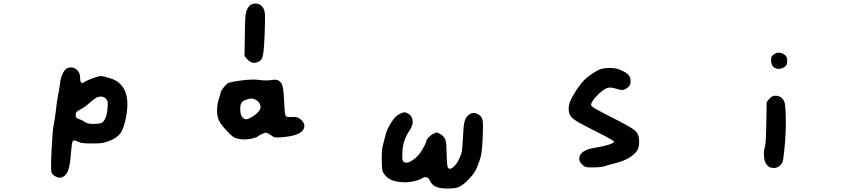

<svg xmlns="http://www.w3.org/2000/svg" viewBox="-20 -717 5040 1119"><path d="M598 -141Q586 -154 567 -154Q552 -154 538.5 -146Q525 -138 499 -115Q475 -93 452 -81Q432 -71 426.5 -64.5Q421 -58 421 -44Q421 -35 425 -31Q429 -27 441 -23Q461 -16 475 -6Q490 5 522 5Q559 5 572 -1Q585 -7 594 -28Q605 -51 607 -91Q609 -116 607.5 -124Q606 -132 598 -141ZM373 -320Q408 -333 433 -305Q447 -289 447 -264Q447 -240 454 -235Q461 -230 477 -242Q490 -250 523.5 -262Q557 -274 569 -274Q579 -274 618 -262Q657 -251 679 -229Q743 -168 713 -27Q701 33 681.5 60Q662 87 618 104Q592 114 576 116.5Q560 119 517 119Q477 119 462.5 117Q448 115 433 108Q410 96 404 106Q398 116 394 170Q389 247 376 279Q363 311 335 318Q322 321 304 311.5Q286 302 280.5 288.5Q275 275 280.5 159Q286 43 293 10Q301 -28 306 -76Q312 -132 319 -165Q326 -199 330 -232Q333 -263 345.5 -288.5Q358 -314 373 -320Z M1473 -134Q1458 -143 1446.5 -143Q1435 -143 1412 -135Q1394 -129 1387 -117.5Q1380 -106 1380 -82Q1380 -37 1403 -25Q1411 -21 1417 -21.5Q1423 -22 1436 -29Q1459 -40 1476.5 -56Q1494 -72 1497 -84Q1504 -114 1473 -134ZM1385 -248Q1450 -256 1482 -252Q1532 -245 1565 -251Q1586 -255 1600 -249Q1619 -241 1626 -218Q1633 -195 1636 -126Q1639 -60 1643 -47Q1647 -34 1667 -35Q1697 -37 1710.5 -33.5Q1724 -30 1737 -17Q1769 15 1741 47Q1716 75 1622 83Q1592 85 1583 83.5Q1574 82 1556 69Q1538 58 1532.5 56.5Q1527 55 1512 62Q1492 70 1484 77Q1475 85 1441 92Q1391 102 1349 86Q1334 80 1299.5 43Q1265 6 1256 -15Q1245 -39 1245 -72.5Q1245 -106 1255 -139Q1266 -171 1266 -177Q1266 -184 1281 -204Q1296 -224 1306 -231Q1319 -239 1385 -248ZM1444 -691Q1473 -703 1496 -689Q1519 -675 1523 -644Q1527 -623 1522 -508Q1519 -442 1515.5 -414Q1512 -386 1505 -373.5Q1498 -361 1481 -355Q1449 -341 1421 -372L1405 -391L1407 -516Q1408 -604 1410.5 -626Q1413 -648 1421 -664Q1433 -686 1444 -691Z M2306 -51Q2332 -65 2342 -62Q2376 -52 2383.5 -22Q2391 8 2368 42Q2329 98 2325 167Q2323 208 2327.5 219.5Q2332 231 2350 231Q2363 231 2384 217Q2405 203 2421 184Q2432 172 2448.5 142Q2465 112 2465 104.5Q2465 97 2479 82.5Q2493 68 2507 62Q2521 55 2526 55Q2531 55 2543 62Q2569 78 2575.5 96.5Q2582 115 2583 178Q2585 254 2591 261Q2602 274 2622 257Q2642 240 2658 205Q2669 182 2672 163.5Q2675 145 2678 85Q2681 15 2688 -10.5Q2695 -36 2714 -49Q2740 -68 2770 -49Q2789 -38 2793 -13.5Q2797 11 2793 91Q2790 147 2786.5 171.5Q2783 196 2775 219Q2760 263 2746.5 285Q2733 307 2705 335Q2675 364 2653.5 373Q2632 382 2589 382Q2544 382 2520 371Q2496 360 2485 335Q2480 321 2467.5 317Q2455 313 2442 321Q2423 333 2390 340Q2357 347 2325 345Q2286 342 2263 332.5Q2240 323 2223 303Q2211 287 2208.5 276Q2206 265 2205 218Q2204 155 2212 127Q2217 109 2227 70Q2233 42 2257 2Q2272 -21 2281.5 -32Q2291 -43 2306 -51Z M3468 -309Q3491 -321 3531.5 -321Q3572 -321 3599 -308Q3631 -294 3643 -280Q3655 -266 3655 -244Q3655 -229 3652 -222.5Q3649 -216 3640 -208Q3624 -195 3611 -193Q3598 -191 3577 -198Q3545 -209 3527 -206Q3509 -203 3486 -184Q3460 -163 3442 -139.5Q3424 -116 3425 -105Q3426 -97 3452 -82Q3478 -67 3588 -11Q3669 31 3683 46Q3712 73 3703 134Q3698 167 3659 194.5Q3620 222 3559 236Q3531 243 3515 248Q3480 262 3404 258Q3388 257 3372 241Q3356 225 3356 209Q3356 157 3453 143Q3491 138 3525 127Q3559 116 3559 109Q3559 102 3463 54Q3368 7 3336.5 -13.5Q3305 -34 3299 -53Q3284 -98 3316 -153Q3352 -217 3384 -249.5Q3416 -282 3468 -309Z M4464 -141Q4474 -152 4481 -155.5Q4488 -159 4500 -159Q4539 -159 4553 -119Q4559 -101 4560 -4Q4560 100 4544 215Q4541 234 4525.5 248Q4510 262 4492 262Q4474 262 4463.5 256.5Q4453 251 4443 234Q4434 220 4432.5 189Q4431 158 4438 139Q4445 122 4447 -51L4448 -122ZM4488 -398Q4511 -417 4539.5 -405.5Q4568 -394 4568 -366Q4568 -347 4563.5 -338.5Q4559 -330 4547 -323Q4518 -309 4496 -321Q4474 -333 4474 -365Q4474 -379 4476.5 -385.5Q4479 -392 4488 -398Z"/></svg>

Font: linja li nja tan jan Jami
Style: Regular
Weight: 400
Designer: jan Jami
Version: Version 1.0